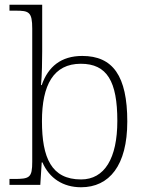

<svg xmlns="http://www.w3.org/2000/svg" viewBox="-20 -780 619 810"><path d="M322 10C441 10 517 -82 517 -267C517 -460 456 -544 327 -544C238 -544 183 -499 156 -421H153C157 -461 158 -526 158 -563V-760H20V-735H46C102 -735 116 -730 116 -659V-98C116 -30 105 -25 38 -25H20V0H150L156 -95H159C188 -28 246 10 322 10ZM322 -23C197 -23 157 -114 157 -269C157 -422 206 -511 321 -511C432 -511 475 -436 475 -270C475 -112 421 -23 322 -23Z"/></svg>

Font: Noto Serif Ethiopic ExtraLight
Style: Regular
Weight: 200
Designer: Monotype Design Team
Foundry: Monotype Imaging Inc.
Version: Version 2.102